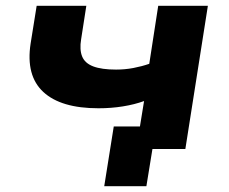

<svg xmlns="http://www.w3.org/2000/svg" viewBox="-20 -516 792 665"><path d="M487 129H341L374 -78H617L606 0H508ZM452 0 479 -166Q446 -154 405.5 -147.5Q365 -141 321 -141Q191 -141 130 -197.5Q69 -254 86 -365L107 -496H279L261 -380Q255 -344 264.5 -320.5Q274 -297 303 -286Q332 -275 382 -275Q413 -275 442 -280.5Q471 -286 497 -295L528 -496H700L622 0Z"/></svg>

Font: Nunito Sans 10pt Expanded ExtraBold
Style: Italic
Weight: 800
Width: 7
Italic angle: -9°
Designer: Vernon Adams
Foundry: Vernon Adams
Version: Version 3.101;gftools[0.9.27]